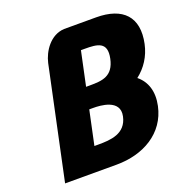

<svg xmlns="http://www.w3.org/2000/svg" viewBox="-143 -951 1049 1083"><g transform="rotate(-20 381.5 -410.0)"><path d="M362.5 -471.6 405.9 -675.7H429C503.6 -675.7 565.6 -671 544.9 -573.6C524.2 -476.3 460.2 -471.6 385.6 -471.6ZM335.8 -345.9H358.9C399.7 -345.9 521.7 -341.1 501 -243.8C480.3 -146.5 390.1 -141.8 315.5 -141.8H292.4ZM207.5 -671 64.9 0H374.7C535.3 0 673.8 -78.4 706.3 -231.5C724 -314.8 701.5 -378.5 651.2 -419.3C703 -459.6 740.5 -515.8 755.4 -585.9C787.9 -739 709.7 -820.4 549 -820.4H357.4C273.6 -816.1 222.2 -736 207.5 -671Z"/></g></svg>

Font: Hussar Nova
Style: 76
Weight: 700
Foundry: Cannot Into Space Fonts
Version: Version 0.99